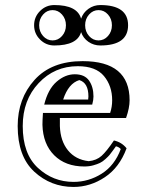

<svg xmlns="http://www.w3.org/2000/svg" viewBox="-20 -706 580 760"><path d="M276 -412Q315 -412 332.5 -387Q350 -362 350 -324Q350 -310 345 -292H155Q170 -353 204 -382.5Q238 -412 276 -412ZM150 -259H416Q424 -283 424 -309Q424 -366 391.5 -405Q359 -444 288 -444Q196 -444 133 -377Q70 -310 70 -207Q70 -97 130 -41.5Q190 14 271 14Q331 14 382.5 -18.5Q434 -51 458 -116Q451 -124 439 -127Q437 -124 427.5 -111Q418 -98 413.5 -92.5Q409 -87 397.5 -76.5Q386 -66 375.5 -61Q365 -56 349 -51.5Q333 -47 314 -47Q239 -47 194.5 -91.5Q150 -136 148 -212Q148 -229 150 -259ZM431 -150Q462 -143 481 -119Q453 -43 395 -4.5Q337 34 271 34Q181 34 115.5 -26.5Q50 -87 50 -207Q50 -316 117 -390Q184 -464 307 -464Q493 -464 493 -309Q493 -279 479 -239H217V-207Q219 -148 249 -111Q279 -74 331 -68Q362 -71 382 -89Q402 -107 431 -150ZM330 -324Q330 -378 294 -389Q251 -376 230 -312H329Q329 -314 329.5 -318Q330 -322 330 -324ZM150.5 -648.5Q135 -631 135 -606Q135 -581 150.5 -563.5Q166 -546 188 -546Q210 -546 225.5 -563.5Q241 -581 241 -606Q241 -631 225.5 -648.5Q210 -666 188 -666Q166 -666 150.5 -648.5ZM332.5 -648.5Q317 -631 317 -606Q317 -581 332.5 -563.5Q348 -546 370 -546Q392 -546 407.5 -563.5Q423 -581 423 -606Q423 -631 407.5 -648.5Q392 -666 370 -666Q348 -666 332.5 -648.5ZM377 -686Q487 -686 487 -606Q487 -526 377 -526Q351 -526 330 -540.5Q309 -555 301 -579Q286 -526 195 -526Q162 -526 138.5 -549.5Q115 -573 115 -606Q115 -639 138.5 -662.5Q162 -686 195 -686Q286 -686 301 -632Q309 -656 330 -671Q351 -686 377 -686Z"/></svg>

Font: Jacques Francois Shadow
Style: Regular
Weight: 400
Designer: Alexei Vanyashin, Nikita Kanarev (i@xarsok.ru)
Foundry: Cyreal (www.cyreal.org)
Version: Version 1.003